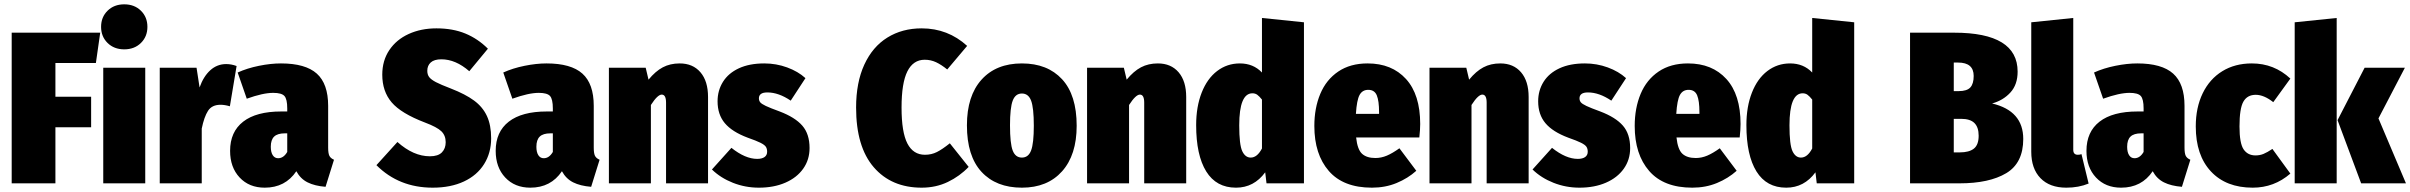

<svg xmlns="http://www.w3.org/2000/svg" viewBox="-20 -847 11135 887"><path d="M34 0V-696H443L423 -556H236V-400H401V-259H236V0Z M651 -534V0H457V-534ZM661 -723Q661 -678 631 -648.5Q601 -619 554 -619Q507 -619 477 -648.5Q447 -678 447 -723Q447 -768 477 -797.5Q507 -827 554 -827Q601 -827 631 -797.5Q661 -768 661 -723Z M1073 -542 1042 -356Q1018 -363 999 -363Q959 -363 941 -335Q923 -307 912 -253V0H718V-534H888L902 -443Q920 -494 951.5 -522.5Q983 -551 1025 -551Q1049 -551 1073 -542Z M1523 -109 1484 16Q1434 12 1401 -4.5Q1368 -21 1349 -56Q1298 20 1203 20Q1131 20 1087 -27Q1043 -74 1043 -150Q1043 -238 1103.5 -285Q1164 -332 1279 -332H1307V-346Q1307 -389 1294 -403.5Q1281 -418 1242 -418Q1195 -418 1120 -391L1078 -512Q1122 -532 1176.5 -543Q1231 -554 1278 -554Q1391 -554 1443.5 -507Q1496 -460 1496 -358V-165Q1496 -139 1501.5 -127.5Q1507 -116 1523 -109ZM1307 -145V-231H1296Q1262 -231 1246.5 -216Q1231 -201 1231 -169Q1231 -144 1240 -130Q1249 -116 1265 -116Q1290 -116 1307 -145Z M2234 -622 2148 -518Q2085 -573 2019 -573Q1986 -573 1970 -558.5Q1954 -544 1954 -520Q1954 -502 1963 -490.5Q1972 -479 1994 -467.5Q2016 -456 2063 -438Q2130 -412 2170 -382.5Q2210 -353 2229.5 -311Q2249 -269 2249 -208Q2249 -141 2216.5 -89Q2184 -37 2123 -8.5Q2062 20 1979 20Q1823 20 1719 -84L1816 -191Q1890 -125 1966 -125Q2004 -125 2021.5 -143Q2039 -161 2039 -190Q2039 -221 2019 -240.5Q1999 -260 1943 -281Q1833 -323 1789.5 -374Q1746 -425 1746 -502Q1746 -567 1778.5 -615.5Q1811 -664 1868 -690Q1925 -716 1996 -716Q2072 -716 2130 -692Q2188 -668 2234 -622Z M2750 -109 2711 16Q2661 12 2628 -4.5Q2595 -21 2576 -56Q2525 20 2430 20Q2358 20 2314 -27Q2270 -74 2270 -150Q2270 -238 2330.5 -285Q2391 -332 2506 -332H2534V-346Q2534 -389 2521 -403.5Q2508 -418 2469 -418Q2422 -418 2347 -391L2305 -512Q2349 -532 2403.5 -543Q2458 -554 2505 -554Q2618 -554 2670.5 -507Q2723 -460 2723 -358V-165Q2723 -139 2728.5 -127.5Q2734 -116 2750 -109ZM2534 -145V-231H2523Q2489 -231 2473.5 -216Q2458 -201 2458 -169Q2458 -144 2467 -130Q2476 -116 2492 -116Q2517 -116 2534 -145Z M3251 -399V0H3057V-373Q3057 -410 3037 -410Q3018 -410 2987 -362V0H2793V-534H2963L2976 -479Q3008 -518 3042 -536Q3076 -554 3120 -554Q3181 -554 3216 -513Q3251 -472 3251 -399Z M3701 -486 3633 -382Q3577 -420 3525 -420Q3505 -420 3495.5 -413Q3486 -406 3486 -393Q3486 -382 3492 -374.5Q3498 -367 3518 -357.5Q3538 -348 3582 -332Q3653 -305 3686.5 -266.5Q3720 -228 3720 -163Q3720 -109 3690.5 -67.5Q3661 -26 3608 -3Q3555 20 3486 20Q3423 20 3366 -2.5Q3309 -25 3269 -64L3359 -164Q3423 -113 3478 -113Q3500 -113 3512 -121.5Q3524 -130 3524 -146Q3524 -160 3518 -169Q3512 -178 3493 -187.5Q3474 -197 3434 -211Q3362 -238 3328.5 -278Q3295 -318 3295 -379Q3295 -429 3320 -469Q3345 -509 3393.5 -531.5Q3442 -554 3511 -554Q3566 -554 3616.5 -535.5Q3667 -517 3701 -486Z M4448 -635 4356 -526Q4329 -548 4304.5 -559.5Q4280 -571 4252 -571Q4199 -571 4172 -517.5Q4145 -464 4145 -350Q4145 -236 4172 -184Q4199 -132 4253 -132Q4283 -132 4308 -144.5Q4333 -157 4368 -185L4455 -76Q4414 -33 4359 -6.5Q4304 20 4238 20Q4098 20 4016.5 -74.5Q3935 -169 3935 -350Q3935 -466 3973 -548.5Q4011 -631 4079.5 -673.5Q4148 -716 4238 -716Q4359 -716 4448 -635Z M4954 -266Q4954 -131 4886.5 -55.5Q4819 20 4701 20Q4582 20 4514.5 -53Q4447 -126 4447 -268Q4447 -404 4514.5 -479Q4582 -554 4701 -554Q4819 -554 4886.5 -481Q4954 -408 4954 -266ZM4646 -268Q4646 -184 4658.5 -151.5Q4671 -119 4701 -119Q4731 -119 4743.5 -152Q4756 -185 4756 -266Q4756 -349 4743.5 -382Q4731 -415 4701 -415Q4671 -415 4658.5 -382Q4646 -349 4646 -268Z M5460 -399V0H5266V-373Q5266 -410 5246 -410Q5227 -410 5196 -362V0H5002V-534H5172L5185 -479Q5217 -518 5251 -536Q5285 -554 5329 -554Q5390 -554 5425 -513Q5460 -472 5460 -399Z M6004 -744V0H5831L5825 -51Q5773 20 5690 20Q5599 20 5552.5 -55Q5506 -130 5506 -269Q5506 -354 5531.5 -419Q5557 -484 5603 -519Q5649 -554 5708 -554Q5770 -554 5810 -512V-764ZM5810 -161V-387Q5798 -402 5788.5 -409Q5779 -416 5766 -416Q5705 -416 5705 -268Q5705 -178 5719 -148.5Q5733 -119 5758 -119Q5788 -119 5810 -161Z M6537 -212H6245Q6251 -156 6272.5 -136.5Q6294 -117 6334 -117Q6361 -117 6387 -128Q6413 -139 6445 -162L6523 -58Q6484 -23 6432 -1.5Q6380 20 6318 20Q6186 20 6119 -57Q6052 -134 6052 -265Q6052 -348 6079.5 -413.5Q6107 -479 6162.5 -516.5Q6218 -554 6298 -554Q6410 -554 6475.5 -482Q6541 -410 6541 -274Q6541 -248 6537 -212ZM6351 -329Q6351 -381 6340.5 -406.5Q6330 -432 6301 -432Q6274 -432 6261 -408.5Q6248 -385 6244 -321H6351Z M7042 -399V0H6848V-373Q6848 -410 6828 -410Q6809 -410 6778 -362V0H6584V-534H6754L6767 -479Q6799 -518 6833 -536Q6867 -554 6911 -554Q6972 -554 7007 -513Q7042 -472 7042 -399Z M7492 -486 7424 -382Q7368 -420 7316 -420Q7296 -420 7286.5 -413Q7277 -406 7277 -393Q7277 -382 7283 -374.5Q7289 -367 7309 -357.5Q7329 -348 7373 -332Q7444 -305 7477.5 -266.5Q7511 -228 7511 -163Q7511 -109 7481.5 -67.5Q7452 -26 7399 -3Q7346 20 7277 20Q7214 20 7157 -2.5Q7100 -25 7060 -64L7150 -164Q7214 -113 7269 -113Q7291 -113 7303 -121.5Q7315 -130 7315 -146Q7315 -160 7309 -169Q7303 -178 7284 -187.5Q7265 -197 7225 -211Q7153 -238 7119.5 -278Q7086 -318 7086 -379Q7086 -429 7111 -469Q7136 -509 7184.5 -531.5Q7233 -554 7302 -554Q7357 -554 7407.5 -535.5Q7458 -517 7492 -486Z M8017 -212H7725Q7731 -156 7752.5 -136.5Q7774 -117 7814 -117Q7841 -117 7867 -128Q7893 -139 7925 -162L8003 -58Q7964 -23 7912 -1.5Q7860 20 7798 20Q7666 20 7599 -57Q7532 -134 7532 -265Q7532 -348 7559.5 -413.5Q7587 -479 7642.5 -516.5Q7698 -554 7778 -554Q7890 -554 7955.5 -482Q8021 -410 8021 -274Q8021 -248 8017 -212ZM7831 -329Q7831 -381 7820.5 -406.5Q7810 -432 7781 -432Q7754 -432 7741 -408.5Q7728 -385 7724 -321H7831Z M8546 -744V0H8373L8367 -51Q8315 20 8232 20Q8141 20 8094.5 -55Q8048 -130 8048 -269Q8048 -354 8073.5 -419Q8099 -484 8145 -519Q8191 -554 8250 -554Q8312 -554 8352 -512V-764ZM8352 -161V-387Q8340 -402 8330.5 -409Q8321 -416 8308 -416Q8247 -416 8247 -268Q8247 -178 8261 -148.5Q8275 -119 8300 -119Q8330 -119 8352 -161Z M9327 -205Q9327 -94 9248.5 -47Q9170 0 9032 0H8804V-696H9008Q9301 -696 9301 -516Q9301 -456 9267.5 -419.5Q9234 -383 9183 -369Q9327 -335 9327 -205ZM9006 -558V-426H9028Q9067 -426 9082.5 -443Q9098 -460 9098 -496Q9098 -558 9026 -558ZM9121 -220Q9121 -259 9101.5 -278.5Q9082 -298 9040 -298H9006V-143H9034Q9077 -143 9099 -160.5Q9121 -178 9121 -220Z M9364 -146V-744L9558 -764V-155Q9558 -132 9579 -132Q9589 -132 9596 -135L9629 1Q9583 20 9526 20Q9449 20 9406.5 -24Q9364 -68 9364 -146Z M10099 -109 10060 16Q10010 12 9977 -4.5Q9944 -21 9925 -56Q9874 20 9779 20Q9707 20 9663 -27Q9619 -74 9619 -150Q9619 -238 9679.5 -285Q9740 -332 9855 -332H9883V-346Q9883 -389 9870 -403.5Q9857 -418 9818 -418Q9771 -418 9696 -391L9654 -512Q9698 -532 9752.5 -543Q9807 -554 9854 -554Q9967 -554 10019.5 -507Q10072 -460 10072 -358V-165Q10072 -139 10077.5 -127.5Q10083 -116 10099 -109ZM9883 -145V-231H9872Q9838 -231 9822.5 -216Q9807 -201 9807 -169Q9807 -144 9816 -130Q9825 -116 9841 -116Q9866 -116 9883 -145Z M10561 -484 10482 -375Q10439 -409 10401 -409Q10362 -409 10344 -377.5Q10326 -346 10326 -263Q10326 -185 10345 -157Q10364 -129 10400 -129Q10420 -129 10437 -136Q10454 -143 10478 -159L10561 -45Q10486 20 10387 20Q10264 20 10194 -55Q10124 -130 10124 -263Q10124 -350 10156 -416Q10188 -482 10246.5 -518Q10305 -554 10383 -554Q10486 -554 10561 -484Z M10775 -764V0H10581V-744ZM11090 -534 10968 -300 11095 0H10888L10779 -292L10904 -534Z"/></svg>

Font: Fira Sans Condensed Black
Style: Regular
Weight: 900
Width: 3
Designer: Carrois Corporate & Edenspiekermann AG
Foundry: Carrois Corporate GbR & Edenspiekermann AG
Version: Version 4.203